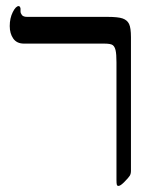

<svg xmlns="http://www.w3.org/2000/svg" viewBox="-20 -609 531 635"><path d="M413.1 -43.9Q413.1 -34.2 409.2 -27.8Q405.3 -21.5 391.8 -7.8Q378.4 5.9 372.1 5.9Q367.7 5.9 366.5 2.2Q365.2 -1.5 365.2 -14.2V-402.8Q365.2 -430.2 362.3 -442.6Q359.4 -455.1 352.5 -460Q345.7 -464.8 324.2 -464.8H59.1Q35.6 -464.8 23.9 -481.4Q12.2 -498 12.2 -522.9Q12.2 -548.8 22.2 -568.8Q32.2 -588.9 42 -588.9Q44.4 -588.9 46.1 -585.9Q47.9 -583 47.9 -580.1V-570.8Q47.9 -565.4 52.5 -559.3Q57.1 -553.2 69.8 -553.2H335Q370.6 -553.2 385.7 -547.9Q400.9 -542.5 407 -529.5Q413.1 -516.6 413.1 -485.8Z"/></svg>

Font: Times New Roman
Style: Regular
Weight: 400
Designer: Steve Matteson
Foundry: Ascender Corporation
Version: Version 2.00.3